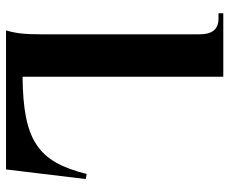

<svg xmlns="http://www.w3.org/2000/svg" viewBox="-82 -680 762 638"><g transform="rotate(90 299.0 -361.0)"><path d="M81 0H543L575 -265L558 -268C518 -106 447 -57 235 -55V-722H24V-706H42C77 -706 94 -686 94 -642V-118C94 -62 91 -34 81 0Z"/></g></svg>

Font: Sinistre
Style: Bold
Weight: 700
Designer: Jules Durand
Foundry: Collletttivo
Version: Version 69.420;Glyphs 3.2 (3217)